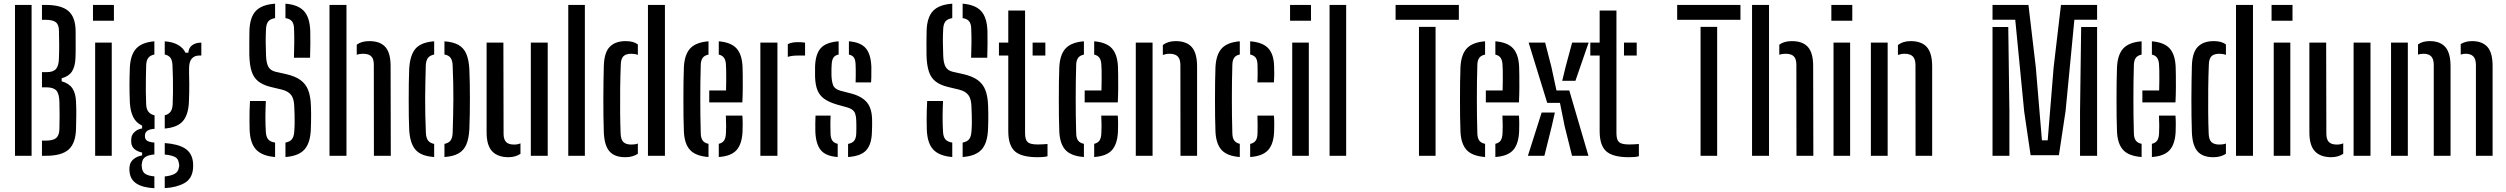

<svg xmlns="http://www.w3.org/2000/svg" viewBox="-20 -826 13288 1018"><path d="M59.5 0V-800H147.5V0ZM202.5 0V-80.5H223.5Q262.5 -80.5 278.2 -94.5Q294 -108.5 295 -141.5Q296 -180.5 296 -213.5Q296 -246.5 295 -285Q294 -329 278.8 -346Q263.5 -363 226 -363H202.5V-443.5H228Q263 -443.5 277.5 -461Q292 -478.5 292.5 -518Q294 -557 293.8 -590.5Q293.5 -624 292.5 -663.5Q292.5 -694.5 276.5 -707.8Q260.5 -721 221.5 -721H202.5V-800H221.5Q305 -800 342.8 -767.5Q380.5 -735 381 -660Q381 -614.5 381.2 -581.2Q381.5 -548 380 -516Q378 -472 361.2 -446.5Q344.5 -421 307 -411V-395Q346 -384 363.5 -358.2Q381 -332.5 383 -288Q385 -247.5 384.5 -214.2Q384 -181 383 -140.5Q380.5 -65.5 343.5 -32.8Q306.5 0 223.5 0Z M473 -716V-800H584V-716ZM484.5 0V-600H572.5V0Z M798.5 172Q736 168.5 704 147.5Q672 126.5 667.5 88.5Q666.5 83 666 75.8Q665.5 68.5 666.5 62Q668 35 687 18.8Q706 2.5 733.5 -2V-17Q679.5 -29.5 676 -69.5Q675 -77 675.5 -81.2Q676 -85.5 676 -91Q677.5 -111.5 693.8 -126.5Q710 -141.5 733.5 -145V-160Q702 -174.5 686.8 -204.5Q671.5 -234.5 668.5 -281.5Q667.5 -310 667 -332.2Q666.5 -354.5 666.5 -375Q666.5 -395.5 667 -418.5Q667.5 -441.5 668.5 -470Q672.5 -537 702.8 -569.2Q733 -601.5 798.5 -607V-537Q776 -532.5 765.8 -518.5Q755.5 -504.5 755 -478Q754 -448 753.5 -411.2Q753 -374.5 753.2 -338.2Q753.5 -302 755 -273Q756 -246.5 767.5 -232.8Q779 -219 799.5 -214.5V-143Q772 -141 760.2 -132Q748.5 -123 748.5 -107.5Q748.5 -107 748.5 -105.5Q748.5 -104 748.5 -102.5Q748.5 -88 759.5 -80.2Q770.5 -72.5 798.5 -70V-7Q769.5 -5 752 5.5Q734.5 16 732.5 40Q731 45.5 731.2 51.8Q731.5 58 732.5 63.5Q735 87 752 97Q769 107 798.5 109ZM853.5 171.5V109.5Q885 106.5 905 96.2Q925 86 928.5 62Q930.5 55.5 930.2 49.8Q930 44 928 37.5Q925 13.5 904.8 4.8Q884.5 -4 853.5 -6.5V-67.5Q924 -62.5 961.2 -38.8Q998.5 -15 1003.5 36Q1004 42 1004.2 50.5Q1004.5 59 1003.5 68Q998.5 122.5 957 145.2Q915.5 168 853.5 171.5ZM853.5 -144.5V-214.5Q873 -219.5 883.5 -232.8Q894 -246 895.5 -272.5Q897 -302.5 897.2 -338.2Q897.5 -374 896.8 -410.8Q896 -447.5 894.5 -480.5Q893.5 -505.5 884 -519Q874.5 -532.5 853.5 -537V-607Q937 -600.5 963.5 -546.5H978.5Q980.5 -572.5 999 -586.2Q1017.5 -600 1047.5 -600V-531.5H1036Q1011 -531.5 996.8 -515.2Q982.5 -499 982.5 -463V-437Q983.5 -406.5 983.5 -382.8Q983.5 -359 983.2 -335.5Q983 -312 981.5 -281.5Q977.5 -214.5 948.2 -182.2Q919 -150 853.5 -144.5Z M1438.5 6.5Q1369.5 1 1337.8 -33Q1306 -67 1303.5 -139Q1303 -166 1302.8 -190Q1302.5 -214 1303.2 -238.5Q1304 -263 1305.5 -290.5H1389.5Q1387.5 -247.5 1387.2 -207.2Q1387 -167 1389.5 -126.5Q1391 -100.5 1402 -87.2Q1413 -74 1438.5 -70ZM1493.5 6.5V-70Q1517 -74.5 1527.5 -87.5Q1538 -100.5 1540 -126.5Q1542 -148 1542.2 -172Q1542.5 -196 1541.8 -220Q1541 -244 1540 -265Q1538.5 -303 1523.5 -322.5Q1508.5 -342 1476 -350.5L1415.5 -365Q1373 -375.5 1348.8 -395.2Q1324.5 -415 1314 -448.2Q1303.5 -481.5 1302 -531.5Q1301.5 -562.5 1301.8 -595.5Q1302 -628.5 1302.5 -662.5Q1304.5 -734 1336.2 -767.8Q1368 -801.5 1438.5 -806.5V-730Q1414 -726 1403 -713Q1392 -700 1390.5 -674Q1388.5 -637.5 1388.8 -603.2Q1389 -569 1390.5 -531.5Q1392 -491.5 1403 -471.8Q1414 -452 1441 -445.5L1497 -433Q1545 -422 1573.2 -401.5Q1601.5 -381 1614.2 -347.8Q1627 -314.5 1628.5 -265Q1629.5 -245.5 1629.5 -223.5Q1629.5 -201.5 1629.2 -180Q1629 -158.5 1628 -139Q1625 -67 1593.8 -32.8Q1562.5 1.5 1493.5 6.5ZM1538.5 -520Q1540 -564 1540.2 -601.2Q1540.5 -638.5 1539 -674Q1538.5 -700 1527.8 -713.2Q1517 -726.5 1493.5 -730V-806.5Q1561 -801 1591.8 -767.2Q1622.5 -733.5 1625 -662Q1626 -631.5 1625.5 -595.2Q1625 -559 1624 -520Z M1727 0V-800H1817V0ZM1962.5 0 1962 -483Q1962 -513.5 1948.5 -527.2Q1935 -541 1905 -541Q1886 -541 1871.5 -535.5V-589Q1884 -598.5 1900.2 -603.2Q1916.5 -608 1938.5 -608Q1995.5 -608 2023.2 -576.8Q2051 -545.5 2051 -476L2052 0Z M2149.5 -140.5Q2148 -169.5 2147.5 -209.8Q2147 -250 2147 -294.2Q2147 -338.5 2147.5 -381.5Q2148 -424.5 2149.5 -459.5Q2153.5 -533.5 2183 -567.8Q2212.5 -602 2282 -607V-537Q2258.5 -532 2248.5 -518Q2238.5 -504 2237.5 -478Q2236.5 -439.5 2235.5 -396Q2234.5 -352.5 2234.2 -306.8Q2234 -261 2235 -214.5Q2236 -168 2238 -122.5Q2239 -96 2249 -81.8Q2259 -67.5 2282 -63V6.5Q2212 2 2182.5 -32.8Q2153 -67.5 2149.5 -140.5ZM2336.5 6.5V-63Q2360 -68 2369.5 -82Q2379 -96 2380 -121Q2381.5 -166.5 2382.5 -210.8Q2383.5 -255 2383.8 -299.2Q2384 -343.5 2383 -388.2Q2382 -433 2380 -479.5Q2379 -505 2369.2 -519Q2359.5 -533 2336.5 -537V-607Q2384 -603.5 2411.8 -587.2Q2439.5 -571 2452.8 -539.5Q2466 -508 2468.5 -459.5Q2470 -427.5 2470.8 -387Q2471.5 -346.5 2471.5 -303.2Q2471.5 -260 2470.8 -218Q2470 -176 2468.5 -140.5Q2466 -92 2452.8 -60.5Q2439.5 -29 2411.5 -12.8Q2383.5 3.5 2336.5 6.5Z M2560 -125V-600H2649L2650 -117.5Q2650 -87 2663.2 -73.2Q2676.5 -59.5 2706 -59.5Q2725 -59.5 2739.5 -66V-10.5Q2712.5 7.5 2676 7.5Q2619.5 7.5 2589.8 -23.5Q2560 -54.5 2560 -125ZM2794.5 0V-600H2884V0Z M2993 0V-800H3081V0Z M3181.5 -124Q3180 -163 3179.5 -209.2Q3179 -255.5 3179 -303Q3179 -350.5 3179.8 -395Q3180.5 -439.5 3181.5 -476Q3183.5 -548 3213.2 -578Q3243 -608 3297 -608Q3318.5 -608 3334 -603.8Q3349.5 -599.5 3362 -590.5V-535Q3347 -541 3328 -541Q3298.5 -541 3285.5 -527.8Q3272.5 -514.5 3271.5 -484.5Q3269 -424 3268.2 -358.8Q3267.5 -293.5 3268 -231.8Q3268.5 -170 3270.5 -120Q3271.5 -86 3285.2 -72.8Q3299 -59.5 3328 -59.5Q3347.5 -59.5 3362 -65V-10.5Q3348.5 -2 3332.5 2.8Q3316.5 7.5 3295 7.5Q3239 7.5 3211.8 -23.2Q3184.5 -54 3181.5 -124ZM3415.5 0V-800H3505.5V0Z M3606 -128.5Q3604.5 -163 3604 -206.8Q3603.5 -250.5 3603.5 -297.8Q3603.5 -345 3604 -389.5Q3604.5 -434 3606 -470Q3609.5 -537.5 3640 -569.8Q3670.5 -602 3736.5 -607V-536.5Q3714.5 -532 3705.2 -518.5Q3696 -505 3695.5 -482Q3694 -436 3693.5 -391.2Q3693 -346.5 3693 -302.2Q3693 -258 3693.5 -212.5Q3694 -167 3695.5 -119.5Q3696 -94 3705.8 -80.8Q3715.5 -67.5 3736.5 -63.5V6.5Q3668.5 1.5 3638.8 -30.8Q3609 -63 3606 -128.5ZM3791 6.5V-63.5Q3810.5 -68 3819.2 -81.2Q3828 -94.5 3829 -120Q3830 -135 3830 -159.8Q3830 -184.5 3828.5 -213H3916Q3917.5 -197.5 3917.8 -171.2Q3918 -145 3917 -128.5Q3914 -62.5 3885.2 -30.2Q3856.5 2 3791 6.5ZM3740.5 -283V-346.5H3829.5Q3830.5 -374 3830.5 -402Q3830.5 -430 3830.2 -451.5Q3830 -473 3829 -482Q3828 -506.5 3818.8 -519.5Q3809.5 -532.5 3791 -536.5V-607Q3856 -601.5 3885 -569.5Q3914 -537.5 3917 -473Q3917.5 -462 3918 -430.2Q3918.5 -398.5 3918.2 -358.8Q3918 -319 3916 -283Z M4011.5 0V-600H4102V0ZM4157 -524.5V-592Q4177.5 -602.5 4210 -602.5Q4219.5 -602.5 4229.5 -602Q4239.5 -601.5 4248.5 -600V-531.5H4211Q4178 -531.5 4157 -524.5Z M4303 -128.5Q4302.5 -152 4302.8 -172.5Q4303 -193 4304 -213H4384Q4382.5 -181.5 4382.8 -159Q4383 -136.5 4383.5 -119.5Q4384 -94 4392.8 -81Q4401.5 -68 4421.5 -63.5V6.5Q4358 2 4331.8 -30.2Q4305.5 -62.5 4303 -128.5ZM4476.5 6.5V-63Q4499 -67 4509.2 -80.2Q4519.5 -93.5 4520 -120Q4520.5 -134.5 4520.5 -143.8Q4520.5 -153 4520.5 -161.8Q4520.5 -170.5 4520 -183Q4519.5 -215.5 4510.5 -231.5Q4501.5 -247.5 4474 -256L4416.5 -272Q4376 -284 4351 -301.5Q4326 -319 4314.5 -347Q4303 -375 4301.5 -419Q4301.5 -435.5 4301.5 -446.8Q4301.5 -458 4301.5 -470.5Q4303 -537.5 4331 -569.8Q4359 -602 4426.5 -607V-537Q4407 -533 4398.8 -520.2Q4390.5 -507.5 4389.5 -482Q4389 -473.5 4388.5 -459.8Q4388 -446 4388.5 -427.5Q4389.5 -394 4397.5 -373.8Q4405.5 -353.5 4436 -345L4490 -331Q4548 -316.5 4576 -283.8Q4604 -251 4604 -186Q4604 -169.5 4604 -156.5Q4604 -143.5 4603 -126.5Q4601.5 -61 4573 -29.5Q4544.5 2 4476.5 6.5ZM4516.5 -389Q4517 -404.5 4517.2 -422Q4517.5 -439.5 4517.2 -455.5Q4517 -471.5 4516.5 -482.5Q4516 -507 4508.2 -519.8Q4500.5 -532.5 4481 -536.5V-607Q4543.5 -602 4570.5 -570.2Q4597.5 -538.5 4600 -472Q4600 -464.5 4600 -448.8Q4600 -433 4599.8 -416.5Q4599.5 -400 4598.5 -389Z M5029 6.5Q4960 1 4928.2 -33Q4896.5 -67 4894 -139Q4893.5 -166 4893.2 -190Q4893 -214 4893.8 -238.5Q4894.5 -263 4896 -290.5H4980Q4978 -247.5 4977.8 -207.2Q4977.5 -167 4980 -126.5Q4981.5 -100.5 4992.5 -87.2Q5003.5 -74 5029 -70ZM5084 6.5V-70Q5107.5 -74.5 5118 -87.5Q5128.5 -100.5 5130.5 -126.5Q5132.5 -148 5132.8 -172Q5133 -196 5132.2 -220Q5131.5 -244 5130.5 -265Q5129 -303 5114 -322.5Q5099 -342 5066.5 -350.5L5006 -365Q4963.5 -375.5 4939.2 -395.2Q4915 -415 4904.5 -448.2Q4894 -481.5 4892.5 -531.5Q4892 -562.5 4892.2 -595.5Q4892.5 -628.5 4893 -662.5Q4895 -734 4926.8 -767.8Q4958.5 -801.5 5029 -806.5V-730Q5004.5 -726 4993.5 -713Q4982.5 -700 4981 -674Q4979 -637.5 4979.2 -603.2Q4979.5 -569 4981 -531.5Q4982.5 -491.5 4993.5 -471.8Q5004.5 -452 5031.5 -445.5L5087.5 -433Q5135.5 -422 5163.8 -401.5Q5192 -381 5204.8 -347.8Q5217.5 -314.5 5219 -265Q5220 -245.5 5220 -223.5Q5220 -201.5 5219.8 -180Q5219.5 -158.5 5218.5 -139Q5215.5 -67 5184.2 -32.8Q5153 1.5 5084 6.5ZM5129 -520Q5130.5 -564 5130.8 -601.2Q5131 -638.5 5129.5 -674Q5129 -700 5118.2 -713.2Q5107.5 -726.5 5084 -730V-806.5Q5151.5 -801 5182.2 -767.2Q5213 -733.5 5215.5 -662Q5216.5 -631.5 5216 -595.2Q5215.5 -559 5214.5 -520Z M5276.5 -531.5V-600H5326V-770H5415V-120Q5415 -85 5428.8 -72.5Q5442.5 -60 5482.5 -60Q5497.5 -60 5508.5 -60.8Q5519.5 -61.5 5534 -62.5V2.5Q5522 5.5 5509.2 6.5Q5496.5 7.5 5481.5 7.5Q5396 7.5 5361 -23.8Q5326 -55 5326 -130.5V-531.5ZM5455 -531.5V-600H5522.5V-531.5Z M5596.5 -128.5Q5595 -163 5594.5 -206.8Q5594 -250.5 5594 -297.8Q5594 -345 5594.5 -389.5Q5595 -434 5596.5 -470Q5600 -537.5 5630.5 -569.8Q5661 -602 5727 -607V-536.5Q5705 -532 5695.8 -518.5Q5686.5 -505 5686 -482Q5684.5 -436 5684 -391.2Q5683.5 -346.5 5683.5 -302.2Q5683.5 -258 5684 -212.5Q5684.5 -167 5686 -119.5Q5686.5 -94 5696.2 -80.8Q5706 -67.5 5727 -63.5V6.5Q5659 1.5 5629.2 -30.8Q5599.5 -63 5596.5 -128.5ZM5781.5 6.5V-63.5Q5801 -68 5809.8 -81.2Q5818.5 -94.5 5819.5 -120Q5820.5 -135 5820.5 -159.8Q5820.5 -184.5 5819 -213H5906.5Q5908 -197.5 5908.2 -171.2Q5908.5 -145 5907.5 -128.5Q5904.5 -62.5 5875.8 -30.2Q5847 2 5781.5 6.5ZM5731 -283V-346.5H5820Q5821 -374 5821 -402Q5821 -430 5820.8 -451.5Q5820.5 -473 5819.5 -482Q5818.5 -506.5 5809.2 -519.5Q5800 -532.5 5781.5 -536.5V-607Q5846.5 -601.5 5875.5 -569.5Q5904.5 -537.5 5907.5 -473Q5908 -462 5908.5 -430.2Q5909 -398.5 5908.8 -358.8Q5908.5 -319 5906.5 -283Z M6002 0V-600H6091V0ZM6239 0 6238.5 -483Q6238 -513.5 6224 -527.2Q6210 -541 6180 -541Q6170.5 -541 6162 -539.2Q6153.5 -537.5 6145.5 -534.5V-587.5Q6159 -597.5 6175.5 -602.8Q6192 -608 6213.5 -608Q6270.5 -608 6298.5 -576.8Q6326.5 -545.5 6327 -476V0Z M6424.5 -128.5Q6423 -163 6422.5 -206.8Q6422 -250.5 6422 -297.8Q6422 -345 6422.5 -389.5Q6423 -434 6424.5 -470Q6428 -537.5 6458.2 -569.8Q6488.5 -602 6553.5 -607V-537Q6533 -533 6523.8 -520Q6514.5 -507 6514 -482Q6512.5 -435.5 6512 -391Q6511.5 -346.5 6511.5 -302Q6511.5 -257.5 6512 -212.2Q6512.5 -167 6514 -119.5Q6514.5 -94.5 6524 -81.2Q6533.5 -68 6553.5 -63.5V6.5Q6486.5 1.5 6457 -30.8Q6427.5 -63 6424.5 -128.5ZM6608.5 6.5V-63Q6629 -67.5 6638 -80.8Q6647 -94 6647.5 -120Q6648 -140.5 6648 -162Q6648 -183.5 6647 -213H6734.5Q6736 -196.5 6736.2 -171.2Q6736.5 -146 6735.5 -128.5Q6733 -62.5 6703.5 -30.2Q6674 2 6608.5 6.5ZM6647 -389Q6648 -404 6648 -420.8Q6648 -437.5 6648 -453.5Q6648 -469.5 6647.5 -482.5Q6647 -507 6638 -519.8Q6629 -532.5 6608.5 -537V-607Q6674 -602 6704 -570.5Q6734 -539 6735.5 -473Q6736.5 -453.5 6736.2 -430Q6736 -406.5 6734.5 -389Z M6820 -716V-800H6931V-716ZM6831.5 0V-600H6919.5V0Z M7029.5 0V-800H7117.5V0Z M7503.5 0V-683.5H7591.5V0ZM7379.5 -721V-800H7715V-721Z M7723.5 -128.5Q7722 -163 7721.5 -206.8Q7721 -250.5 7721 -297.8Q7721 -345 7721.5 -389.5Q7722 -434 7723.5 -470Q7727 -537.5 7757.5 -569.8Q7788 -602 7854 -607V-536.5Q7832 -532 7822.8 -518.5Q7813.5 -505 7813 -482Q7811.5 -436 7811 -391.2Q7810.5 -346.5 7810.5 -302.2Q7810.5 -258 7811 -212.5Q7811.5 -167 7813 -119.5Q7813.5 -94 7823.2 -80.8Q7833 -67.5 7854 -63.5V6.5Q7786 1.5 7756.2 -30.8Q7726.5 -63 7723.5 -128.5ZM7908.5 6.5V-63.5Q7928 -68 7936.8 -81.2Q7945.5 -94.5 7946.5 -120Q7947.5 -135 7947.5 -159.8Q7947.5 -184.5 7946 -213H8033.5Q8035 -197.5 8035.2 -171.2Q8035.5 -145 8034.5 -128.5Q8031.5 -62.5 8002.8 -30.2Q7974 2 7908.5 6.5ZM7858 -283V-346.5H7947Q7948 -374 7948 -402Q7948 -430 7947.8 -451.5Q7947.5 -473 7946.5 -482Q7945.5 -506.5 7936.2 -519.5Q7927 -532.5 7908.5 -536.5V-607Q7973.5 -601.5 8002.5 -569.5Q8031.5 -537.5 8034.5 -473Q8035 -462 8035.5 -430.2Q8036 -398.5 8035.8 -358.8Q8035.5 -319 8033.5 -283Z M8315 0 8276 -156.5 8251 -280.5H8183.5L8085 -600H8172.5L8205.5 -471.5L8232.5 -346.5H8300.5L8402 0ZM8081 0 8154 -229.5H8224L8207.5 -156.5L8168.5 0ZM8263 -397.5 8281 -471.5 8315.5 -600H8403L8333 -397.5Z M8412 -531.5V-600H8461.5V-770H8550.5V-120Q8550.5 -85 8564.2 -72.5Q8578 -60 8618 -60Q8633 -60 8644 -60.8Q8655 -61.5 8669.5 -62.5V2.5Q8657.5 5.5 8644.8 6.5Q8632 7.5 8617 7.5Q8531.5 7.5 8496.5 -23.8Q8461.5 -55 8461.5 -130.5V-531.5ZM8590.5 -531.5V-600H8658V-531.5Z M8996.5 0V-683.5H9084.5V0ZM8872.5 -721V-800H9208V-721Z M9269.5 0V-800H9359.5V0ZM9505 0 9504.5 -483Q9504.5 -513.5 9491 -527.2Q9477.5 -541 9447.5 -541Q9428.5 -541 9414 -535.5V-589Q9426.5 -598.5 9442.8 -603.2Q9459 -608 9481 -608Q9538 -608 9565.8 -576.8Q9593.5 -545.5 9593.5 -476L9594.5 0Z M9690 -716V-800H9801V-716ZM9701.5 0V-600H9789.5V0Z M9899.5 0V-600H9988.5V0ZM10136.5 0 10136 -483Q10135.5 -513.5 10121.5 -527.2Q10107.5 -541 10077.5 -541Q10068 -541 10059.5 -539.2Q10051 -537.5 10043 -534.5V-587.5Q10056.5 -597.5 10073 -602.8Q10089.5 -608 10111 -608Q10168 -608 10196 -576.8Q10224 -545.5 10224.5 -476V0Z M10746.5 -3 10712.5 -234 10665 -721.5H10544.5V-800H10735L10774 -469.5L10806.5 -82H10837L10868.5 -468.5L10907.5 -800H11099V-721.5H10978.5L10932 -238.5L10896.5 -3ZM10544.5 0V-683H10628L10634 -234V0ZM11008.5 0V-234L11014.5 -683H11099V0Z M11204.5 -128.5Q11203 -163 11202.5 -206.8Q11202 -250.5 11202 -297.8Q11202 -345 11202.5 -389.5Q11203 -434 11204.5 -470Q11208 -537.5 11238.5 -569.8Q11269 -602 11335 -607V-536.5Q11313 -532 11303.8 -518.5Q11294.5 -505 11294 -482Q11292.5 -436 11292 -391.2Q11291.5 -346.5 11291.5 -302.2Q11291.5 -258 11292 -212.5Q11292.5 -167 11294 -119.5Q11294.5 -94 11304.2 -80.8Q11314 -67.5 11335 -63.5V6.5Q11267 1.5 11237.2 -30.8Q11207.5 -63 11204.5 -128.5ZM11389.5 6.5V-63.5Q11409 -68 11417.8 -81.2Q11426.5 -94.5 11427.5 -120Q11428.5 -135 11428.5 -159.8Q11428.5 -184.5 11427 -213H11514.5Q11516 -197.5 11516.2 -171.2Q11516.5 -145 11515.5 -128.5Q11512.5 -62.5 11483.8 -30.2Q11455 2 11389.5 6.5ZM11339 -283V-346.5H11428Q11429 -374 11429 -402Q11429 -430 11428.8 -451.5Q11428.5 -473 11427.5 -482Q11426.5 -506.5 11417.2 -519.5Q11408 -532.5 11389.5 -536.5V-607Q11454.5 -601.5 11483.5 -569.5Q11512.5 -537.5 11515.5 -473Q11516 -462 11516.5 -430.2Q11517 -398.5 11516.8 -358.8Q11516.5 -319 11514.5 -283Z M11601.5 -124Q11600 -163 11599.5 -209.2Q11599 -255.5 11599 -303Q11599 -350.5 11599.8 -395Q11600.5 -439.5 11601.5 -476Q11603.5 -548 11633.2 -578Q11663 -608 11717 -608Q11738.5 -608 11754 -603.8Q11769.5 -599.5 11782 -590.5V-535Q11767 -541 11748 -541Q11718.5 -541 11705.5 -527.8Q11692.5 -514.5 11691.5 -484.5Q11689 -424 11688.2 -358.8Q11687.5 -293.5 11688 -231.8Q11688.5 -170 11690.5 -120Q11691.5 -86 11705.2 -72.8Q11719 -59.5 11748 -59.5Q11767.5 -59.5 11782 -65V-10.5Q11768.5 -2 11752.5 2.8Q11736.5 7.5 11715 7.5Q11659 7.5 11631.8 -23.2Q11604.5 -54 11601.5 -124ZM11835.5 0V-800H11925.5V0Z M12024 -716V-800H12135V-716ZM12035.5 0V-600H12123.5V0Z M12224.5 -125V-600H12313.5L12314.5 -117.5Q12314.5 -87 12327.8 -73.2Q12341 -59.5 12370.5 -59.5Q12389.5 -59.5 12404 -66V-10.5Q12377 7.5 12340.5 7.5Q12284 7.5 12254.2 -23.5Q12224.5 -54.5 12224.5 -125ZM12459 0V-600H12548.5V0Z M12657.5 0V-600H12746.5V0ZM13107.5 0V-483Q13107 -514 13093.2 -527.5Q13079.5 -541 13053 -541Q13038 -541 13027 -536.5V-592.5Q13039.5 -600 13054.2 -604Q13069 -608 13087.5 -608Q13141 -608 13168.5 -577.2Q13196 -546.5 13196 -476V0ZM12884 0V-483Q12883.5 -513.5 12870.2 -527.2Q12857 -541 12829.5 -541Q12822 -541 12814.2 -539.8Q12806.5 -538.5 12800.5 -536V-590.5Q12812 -599 12827.2 -603.5Q12842.5 -608 12863 -608Q12917 -608 12944.8 -577.2Q12972.5 -546.5 12973 -476V0Z"/></svg>

Font: Big Shoulders Stencil Text Thin Medium
Style: Regular
Weight: 500
Version: Version 2.001